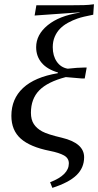

<svg xmlns="http://www.w3.org/2000/svg" viewBox="-20 -719 468 915"><path d="M380.9 30.3Q380.9 80.6 344.7 115.7Q308.6 150.9 229.5 176.3L218.8 149.4Q308.1 115.2 308.1 59.6Q308.1 34.7 284.9 21.7Q261.7 8.8 217.3 0Q123.5 -18.6 78.9 -58.3Q34.2 -98.1 34.2 -167Q34.2 -247.6 89.8 -299.6Q145.5 -351.6 255.4 -370.1L256.3 -373.5Q204.6 -388.7 178.5 -419.7Q152.3 -450.7 152.3 -494.1Q152.3 -553.7 207 -598.6Q261.7 -643.6 359.4 -658.7L359.9 -660.2L145 -645L153.3 -693.8H306.6Q354.5 -693.8 379.4 -694.6Q404.3 -695.3 427.7 -698.7L424.3 -648.9Q374 -639.2 350.1 -630.9Q326.2 -622.6 304.2 -610.6Q282.2 -598.6 266.4 -582.5Q250.5 -566.4 241 -544.2Q231.4 -522 231.4 -494.1Q231.4 -453.1 250.5 -425.3Q269.5 -397.5 302.7 -391.6Q351.1 -397 377.4 -397H393.1L383.8 -345.2H368.2L293.5 -351.6Q207 -329.1 167.2 -288.6Q127.4 -248 127.4 -181.6Q127.4 -148.9 141.1 -127.9Q154.8 -106.9 180.7 -92.8Q206.5 -78.6 275.4 -62.5Q380.9 -37.1 380.9 30.3Z"/></svg>

Font: Tinos
Style: Italic
Weight: 400
Italic angle: -16.333°
Designer: Steve Matteson
Foundry: Monotype Imaging Inc.
Version: Version 1.32